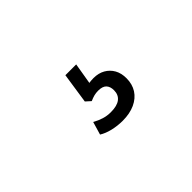

<svg xmlns="http://www.w3.org/2000/svg" viewBox="-30 -194 560 560"><g transform="rotate(-45 250.0 86.0)"><path d="M254.3 192.3Q233.1 192.3 212.8 187.5Q192.5 182.6 178.8 173.9L190.6 133.8Q204.5 141.6 218.2 145.8Q231.9 150.1 247.4 150.1Q273.4 150.1 286.2 140.1Q299.1 130.1 299.1 111.2Q299.1 96.1 291.2 87.7Q283.2 79.4 265.4 79.4Q256.7 79.4 248.5 81.4Q240.3 83.5 230.7 87.8L215.6 74.2L229.7 -20H274.3L261.6 55.5L240.5 52Q248.7 47.8 259.7 45.8Q270.8 43.8 281.5 43.8Q302.3 43.8 317.4 52.4Q332.5 61 341.1 76.1Q349.6 91.2 349.6 112.4Q349.6 136.5 338.2 154.5Q326.7 172.4 305.1 182.4Q283.4 192.3 254.3 192.3Z"/></g></svg>

Font: Nunito Sans 12pt ExtraLight Condensed
Style: Regular
Weight: 200
Width: 3
Version: Version 3.101;gftools[0.9.27]